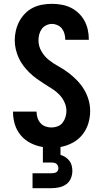

<svg xmlns="http://www.w3.org/2000/svg" viewBox="-20 -763 540 1003"><path d="M150 220V142H250Q256 142 262 141Q268 140 273.5 137Q279 134 282 128.5Q285 123 285 116Q285 110 282.5 103.5Q280 97 275 93Q270 89 263.5 87.5Q257 86 250 86H204V5Q171 0 141 -15Q111 -30 89.5 -55Q68 -80 58 -112Q48 -144 48 -177V-180H171V-178Q171 -163 176 -147.5Q181 -132 191.5 -120Q202 -108 217.5 -102.5Q233 -97 249 -97Q265 -97 281 -103Q297 -109 307 -122Q317 -135 322 -151Q327 -167 327 -183Q327 -207 316.5 -229.5Q306 -252 289.5 -269Q273 -286 252.5 -299Q232 -312 211.5 -325Q191 -338 171.5 -352Q152 -366 135 -382.5Q118 -399 103 -418.5Q88 -438 78 -460Q68 -482 62.5 -505.5Q57 -529 57 -553Q57 -578 63 -603.5Q69 -629 81 -651.5Q93 -674 111 -692.5Q129 -711 152 -722.5Q175 -734 200.5 -738.5Q226 -743 251 -743Q276 -743 301.5 -738.5Q327 -734 349.5 -723Q372 -712 390.5 -694.5Q409 -677 421 -655Q433 -633 438.5 -608Q444 -583 444 -558V-555H321V-556Q321 -571 317 -586Q313 -601 304 -613Q295 -625 280.5 -631.5Q266 -638 251 -638Q236 -638 221.5 -631Q207 -624 198 -611.5Q189 -599 185 -583.5Q181 -568 181 -552Q181 -522 196.5 -495Q212 -468 235.5 -449.5Q259 -431 285.5 -416.5Q312 -402 336 -384Q360 -366 381.5 -344Q403 -322 418.5 -296.5Q434 -271 442.5 -242Q451 -213 451 -183Q451 -149 441 -117Q431 -85 410 -59Q389 -33 359 -17Q329 -1 296 5V46Q310 50 322 58Q334 66 342.5 77Q351 88 354.5 102Q358 116 358 130Q358 150 350 169Q342 188 326 199.5Q310 211 290 215.5Q270 220 250 220Z"/></svg>

Font: Iosevka SS18 Extrabold
Style: Regular
Weight: 800
Monospace: yes
Designer: Belleve Invis
Foundry: Belleve Invis
Version: Version 25.1.1; ttfautohint (v1.8.4)